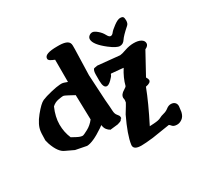

<svg xmlns="http://www.w3.org/2000/svg" viewBox="-177 -881 1337 1293"><g transform="rotate(-30 491.5 -235.0)"><path d="M889.2 -549.8Q836.9 -503.9 821.5 -480Q806.2 -456.1 781 -456.1Q755.9 -456.1 705.1 -495.1Q627 -555.7 627 -596.2Q627 -610.4 638.4 -620.1Q649.9 -629.9 664.3 -629.9Q678.7 -629.9 701.4 -610.8Q724.1 -591.8 736.1 -568.6Q748 -545.4 760.3 -545.4Q772.5 -545.4 782.7 -559.3Q793 -573.2 824.5 -596.4Q856 -619.6 874 -619.6Q892.1 -619.6 897.5 -612.1Q902.8 -604.5 902.8 -585Q902.8 -561 889.2 -549.8ZM728.5 -316.9Q714.8 -318.4 701.7 -319.8L635.3 -325.7Q632.3 -324.7 630.1 -316.9Q627.9 -309.1 606.2 -287.6Q584.5 -266.1 569.8 -266.1Q543.5 -266.1 543 -323.2V-370.6Q543 -402.8 554.7 -413.6L581.5 -418.5L750.5 -401.9Q764.2 -402.3 799.6 -414.8Q835 -427.2 869.4 -427.2Q903.8 -427.2 924.3 -415.3Q944.8 -403.3 944.8 -383.5Q944.8 -363.8 917.5 -351.6Q872.6 -268.1 826.2 -185.1Q836.4 -168.5 836.4 -160.2Q836.4 -138.7 794.9 -131.8Q755.4 -27.8 684.1 111.8L717.3 109.9Q755.9 107.4 770.5 99.1Q786.1 90.3 806.9 85.4Q827.6 80.6 845 66.9Q862.3 53.2 880.9 53.2Q899.4 53.2 910.6 63.5Q921.9 73.7 921.9 92.3L916.5 135.3Q909.2 167 889.6 180.9Q870.1 194.8 852.1 194.8H845.7Q823.2 193.8 813.5 181.9Q803.7 169.9 798.8 168.5L664.6 189.5Q602.5 196.8 571.8 196.8Q513.2 196.8 513.2 163.1Q513.2 160.2 513.7 156.7Q523.4 86.4 583 -38.1Q620.6 -98.6 624.5 -107.4L627 -126Q625 -137.2 624.5 -142.1Q624.5 -168.5 657.7 -187.5Q676.3 -198.7 678.2 -204.6Q692.4 -260.3 728.5 -316.9ZM279.3 -356.4Q278.8 -356.4 278.3 -356.4Q269 -356.4 242.2 -351.6Q213.9 -346.7 191.9 -326.2Q163.1 -260.3 163.1 -201.7V-200.7Q163.1 -142.6 185.5 -90.3Q195.3 -84.5 218.8 -72.3Q244.6 -58.6 259.8 -58.6H263.7Q268.6 -58.6 303.7 -77.1Q336.9 -94.7 361.8 -127Q358.9 -223.1 356.9 -318.8Q344.2 -325.2 316.2 -340.8Q288.1 -356.4 279.3 -356.4ZM411.6 -665.5H429.7Q467.8 -664.6 487.3 -653.6Q506.8 -642.6 506.8 -618.2V-588.9L501 -390.1L512.2 -189.9Q517.6 -132.3 518.6 -105.5Q519.5 -78.6 532.2 -64.9Q544.9 -51.3 544.9 -41.5V-30.3H541Q539.1 -26.4 534.2 -20Q529.3 -13.7 503.4 -6.8L442.4 0L439.5 -2.9Q431.2 -6.3 419.7 -20Q408.2 -33.7 405.3 -58.1L384.8 -43.5Q299.3 14.2 252.9 15.6L168 -1L106 -30.3Q63 -47.9 35.2 -127.9L27.3 -157.2L28.8 -210L30.3 -225.6Q35.6 -273.4 82 -330.6Q128.4 -387.7 154.5 -398.9Q180.7 -410.2 230.5 -421.9Q273.9 -432.1 298.8 -433.6L309.6 -434.1Q310.5 -434.1 311.5 -434.1Q326.2 -434.1 356 -421.9V-594.7Q333 -604 322.8 -610.8Q312.5 -617.7 312.5 -626V-630.4Q314.9 -665.5 411.6 -665.5Z"/></g></svg>

Font: Drukaatie burti
Style: Bold
Weight: 700
Version: Version 0.14